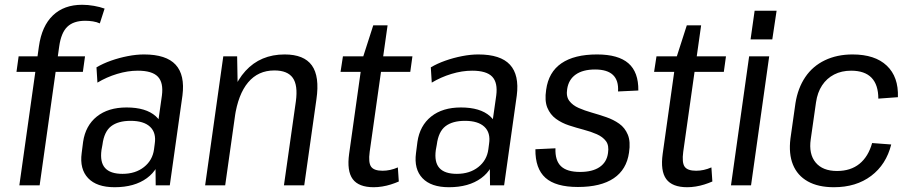

<svg xmlns="http://www.w3.org/2000/svg" viewBox="-20 -776 3810 804"><path d="M143 -582Q155 -667 201.5 -711.5Q248 -756 324 -756Q348 -756 373.5 -751.5Q399 -747 418 -740L398 -678Q385 -684 369 -686.5Q353 -689 337 -689Q288 -689 262 -664Q236 -639 228 -582L146 0H61ZM58 -540H336L327 -475H49Z M630 -179 658 -376Q665 -430 641 -455Q617 -480 557 -480Q515 -480 470.5 -466.5Q426 -453 388 -430L384 -494Q411 -510 445 -522Q479 -534 515 -541Q551 -548 583 -548Q676 -548 715.5 -505Q755 -462 744 -376L691 0H632ZM460 8Q385 8 349 -30Q313 -68 322 -135L328 -182Q338 -250 385.5 -288Q433 -326 510 -326Q591 -326 632 -289.5Q673 -253 663 -185L656 -137Q647 -68 595 -30Q543 8 460 8ZM493 -48Q547 -48 583 -76.5Q619 -105 625 -151L628 -174Q635 -220 608.5 -245Q582 -270 527 -270Q475 -270 445.5 -247.5Q416 -225 409 -170L405 -148Q398 -97 420 -72.5Q442 -48 493 -48Z M1219 -352Q1228 -419 1206 -450Q1184 -481 1129 -481Q1061 -481 1019 -431Q977 -381 963 -285L917 -217L926 -278Q945 -410 1008 -479Q1071 -548 1172 -548Q1253 -548 1286 -502Q1319 -456 1305 -360L1254 0H1169ZM915 -540H973L976 -375L923 0H839Z M1545 8Q1482 8 1457 -26Q1432 -60 1442 -132L1498 -530L1543 -670H1603L1528 -140Q1522 -95 1534 -78Q1546 -61 1582 -61Q1598 -61 1614 -64.5Q1630 -68 1646 -75L1650 -16Q1634 -9 1616.5 -3.5Q1599 2 1580.5 5Q1562 8 1545 8ZM1416 -540H1707L1698 -475H1406Z M2030 -179 2058 -376Q2065 -430 2041 -455Q2017 -480 1957 -480Q1915 -480 1870.5 -466.5Q1826 -453 1788 -430L1784 -494Q1811 -510 1845 -522Q1879 -534 1915 -541Q1951 -548 1983 -548Q2076 -548 2115.5 -505Q2155 -462 2144 -376L2091 0H2032ZM1860 8Q1785 8 1749 -30Q1713 -68 1722 -135L1728 -182Q1738 -250 1785.5 -288Q1833 -326 1910 -326Q1991 -326 2032 -289.5Q2073 -253 2063 -185L2056 -137Q2047 -68 1995 -30Q1943 8 1860 8ZM1893 -48Q1947 -48 1983 -76.5Q2019 -105 2025 -151L2028 -174Q2035 -220 2008.5 -245Q1982 -270 1927 -270Q1875 -270 1845.5 -247.5Q1816 -225 1809 -170L1805 -148Q1798 -97 1820 -72.5Q1842 -48 1893 -48Z M2400 7Q2307 7 2264 -31.5Q2221 -70 2222 -151L2306 -155Q2304 -104 2329 -80Q2354 -56 2409 -56Q2461 -56 2491 -76.5Q2521 -97 2526 -135Q2531 -167 2517.5 -185Q2504 -203 2479 -214Q2454 -225 2423.5 -233Q2393 -241 2362.5 -251Q2332 -261 2308 -278.5Q2284 -296 2272 -325Q2260 -354 2267 -400Q2277 -474 2331 -511Q2385 -548 2480 -548Q2569 -548 2611.5 -511Q2654 -474 2653 -397L2568 -393Q2571 -439 2547 -462Q2523 -485 2472 -485Q2421 -485 2391 -464Q2361 -443 2355 -403Q2350 -372 2364 -353.5Q2378 -335 2403 -324Q2428 -313 2458 -304.5Q2488 -296 2518.5 -285.5Q2549 -275 2573 -258Q2597 -241 2609 -212Q2621 -183 2614 -137Q2604 -66 2550 -29.5Q2496 7 2400 7Z M2858 8Q2795 8 2770 -26Q2745 -60 2755 -132L2811 -530L2856 -670H2916L2841 -140Q2835 -95 2847 -78Q2859 -61 2895 -61Q2911 -61 2927 -64.5Q2943 -68 2959 -75L2963 -16Q2947 -9 2929.5 -3.5Q2912 2 2893.5 5Q2875 8 2858 8ZM2729 -540H3020L3011 -475H2719Z M3201 -540 3125 0H3041L3117 -540ZM3232 -731 3214 -611H3123L3140 -731Z M3472 8Q3406 8 3362.5 -16.5Q3319 -41 3300.5 -86.5Q3282 -132 3290 -196L3311 -344Q3321 -407 3352 -453Q3383 -499 3434 -523.5Q3485 -548 3550 -548Q3644 -548 3693.5 -501Q3743 -454 3740 -369L3658 -363Q3658 -421 3629.5 -450.5Q3601 -480 3544 -480Q3504 -480 3473 -464Q3442 -448 3422.5 -418.5Q3403 -389 3397 -347L3375 -193Q3366 -131 3395.5 -95.5Q3425 -60 3485 -60Q3542 -60 3579 -90Q3616 -120 3632 -177L3712 -171Q3691 -87 3628 -39.5Q3565 8 3472 8Z"/></svg>

Font: Pathway Extreme SemiCondensed
Style: Italic
Weight: 400
Width: 4
Italic angle: -8°
Version: Version 1.001;gftools[0.9.26]